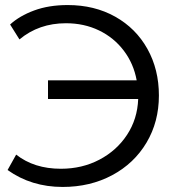

<svg xmlns="http://www.w3.org/2000/svg" viewBox="-20 -730 695 760"><path d="M609 -352Q609 -248 560 -165.5Q511 -83 424 -36.5Q337 10 228 10Q104 10 10 -57L44 -118Q115 -62 221 -62Q305 -62 373.5 -98Q442 -134 483 -196.5Q524 -259 527 -338H170V-412H521Q509 -478 470 -529.5Q431 -581 372 -609.5Q313 -638 241 -638Q134 -638 57 -574L20 -633Q57 -667 115 -688.5Q173 -710 248 -710Q354 -710 436 -664Q518 -618 563.5 -536.5Q609 -455 609 -352Z"/></svg>

Font: Tilda Sans
Style: Regular
Weight: 400
Designer: ParaType Ltd
Foundry: ParaType Ltd
Version: Version 1.002W